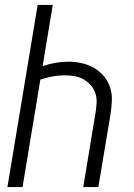

<svg xmlns="http://www.w3.org/2000/svg" viewBox="-20 -755 540 775"><path d="M10 0 132 -735H193L152 -488Q178 -497 204 -501.5Q230 -506 256 -506Q284 -506 310.5 -500Q337 -494 360 -480.5Q383 -467 399.5 -447Q416 -427 424.5 -401.5Q433 -376 431.5 -348Q430 -320 426 -293L377 0H316L366 -302Q369 -322 370 -341.5Q371 -361 364.5 -379.5Q358 -398 345.5 -412Q333 -426 317 -435Q301 -444 281.5 -447.5Q262 -451 242 -451Q217 -451 192 -446.5Q167 -442 143 -434L71 0Z"/></svg>

Font: Iosevka Curly Light Oblique
Style: Regular
Weight: 300
Italic angle: -9°
Monospace: yes
Designer: Belleve Invis
Foundry: Belleve Invis
Version: Version 11.1.0; ttfautohint (v1.8.3)